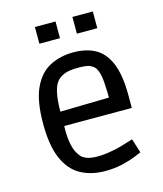

<svg xmlns="http://www.w3.org/2000/svg" viewBox="-116 -854 809 954"><g transform="rotate(-15 288.5 -377.0)"><path d="M307 14Q236 14 182 -15.5Q128 -45 98.5 -112.5Q69 -180 69 -292Q69 -410 100 -476Q131 -542 184.5 -569.5Q238 -597 305 -597Q372 -597 418.5 -571Q465 -545 490 -484Q515 -423 515 -321V-255H124L168 -271Q165 -210 171.5 -172.5Q178 -135 189 -116Q200 -97 208 -89Q222 -77 241 -71.5Q260 -66 289 -66Q317 -66 346 -70.5Q375 -75 400 -81.5Q425 -88 444.5 -94.5Q464 -101 476 -104L499 -31Q490 -27 463 -16Q436 -5 396 4.5Q356 14 307 14ZM168 -294 124 -328 461 -335 419 -300Q419 -368 415.5 -416Q412 -464 396 -489Q389 -499 372.5 -508Q356 -517 310 -517Q261 -517 236.5 -506.5Q212 -496 198 -479Q163 -434 168 -294ZM154 -682V-768H260V-682ZM347 -682V-768H452V-682Z"/></g></svg>

Font: Ruda Medium
Style: Regular
Weight: 500
Version: Version 2.001